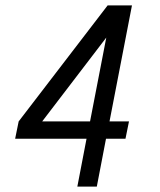

<svg xmlns="http://www.w3.org/2000/svg" viewBox="-20 -690 590 710"><path d="M266 0 300 -177H36L49 -241L378 -670H468L385 -241H457L444 -177H372L338 0ZM313 -241 373 -551 136 -241Z"/></svg>

Font: Lode Term
Style: Italic
Weight: 400
Italic angle: -11°
Monospace: yes
Designer: Belleve Invis
Foundry: Belleve Invis
Version: Version 29.2.0